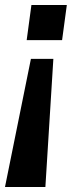

<svg xmlns="http://www.w3.org/2000/svg" viewBox="-52 -550 322 770"><path d="M130 200H-32L72 -314H162ZM197 -389H55L74 -530H216Z"/></svg>

Font: Tanohe Sans SemiBold
Style: Italic
Weight: 600
Designer: Village Type and Design LLC & Cristiano Sobral
Foundry: Cooper Hewitt Smithsonian Design Museum
Version: Version 1.00;September 29, 2021;FontCreator 13.0.0.2655 64-b